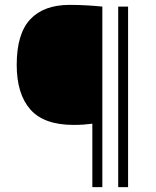

<svg xmlns="http://www.w3.org/2000/svg" viewBox="-20 -767 638 787"><path d="M358.5 0V-260Q339.5 -257.5 321.2 -256.2Q303 -255 281.5 -255Q160 -255 104.2 -318.5Q48.5 -382 48.5 -501.5Q48.5 -628.5 104 -687.8Q159.5 -747 265.5 -747Q302 -747 335.8 -745Q369.5 -743 399.5 -740V0ZM464.5 0V-740H505V0Z"/></svg>

Font: Encode Sans SC Condensed Thin ExtraLight
Style: Regular
Weight: 250
Version: Version 3.002